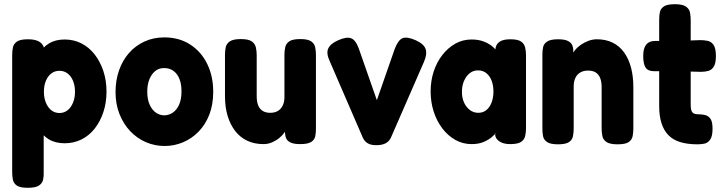

<svg xmlns="http://www.w3.org/2000/svg" viewBox="-20 -678 3444 914"><path d="M288 4Q243 4 212 -15Q181 -34 162.5 -67.5Q144 -101 135.5 -146Q127 -191 127 -243Q128 -296 137 -341Q146 -386 164.5 -419.5Q183 -453 213.5 -471.5Q244 -490 288 -490Q331 -490 367.5 -471.5Q404 -453 430.5 -419Q457 -385 472 -340Q487 -295 487 -242Q487 -189 472 -144Q457 -99 430.5 -65.5Q404 -32 367.5 -14Q331 4 288 4ZM112 216Q76 216 60.5 205.5Q45 195 41.5 178Q38 161 38 141V-416Q38 -436 41.5 -452.5Q45 -469 60.5 -480Q76 -491 113 -491Q143 -491 161.5 -482.5Q180 -474 188 -455V141Q189 161 185 178Q181 195 165 205.5Q149 216 112 216ZM263 -140Q285 -140 301.5 -153Q318 -166 327.5 -189Q337 -212 337 -241Q337 -271 327.5 -293.5Q318 -316 301.5 -328.5Q285 -341 263 -341Q241 -341 224.5 -328.5Q208 -316 198.5 -293.5Q189 -271 189 -241Q189 -212 198.5 -189Q208 -166 224.5 -153Q241 -140 263 -140Z M764 17Q717 17 675 -1Q633 -19 600.5 -53Q568 -87 549 -134.5Q530 -182 530 -240Q530 -295 546.5 -342.5Q563 -390 593.5 -425Q624 -460 667 -480Q710 -500 762 -500Q833 -500 885.5 -466Q938 -432 966.5 -373.5Q995 -315 995 -241Q995 -180 976.5 -132.5Q958 -85 925.5 -51.5Q893 -18 851 -0.5Q809 17 764 17ZM762 -129Q783 -129 802 -141.5Q821 -154 832.5 -179.5Q844 -205 844 -243Q844 -277 834.5 -301.5Q825 -326 806.5 -340Q788 -354 761 -354Q736 -354 718.5 -339.5Q701 -325 691 -300Q681 -275 681 -242Q681 -205 692.5 -179.5Q704 -154 722.5 -141.5Q741 -129 762 -129Z M1234 8Q1191 8 1157 -8Q1123 -24 1099.5 -54.5Q1076 -85 1063.5 -126.5Q1051 -168 1051 -220V-416Q1051 -436 1054.5 -453Q1058 -470 1074 -481Q1090 -492 1126 -492Q1163 -492 1178.5 -481Q1194 -470 1198 -452.5Q1202 -435 1202 -415V-220Q1202 -194 1209 -176.5Q1216 -159 1230.5 -150Q1245 -141 1266 -141Q1288 -141 1303 -150Q1318 -159 1326 -176Q1334 -193 1334 -215V-417Q1334 -437 1338 -454Q1342 -471 1357.5 -481.5Q1373 -492 1410 -492Q1446 -492 1461.5 -481Q1477 -470 1480.5 -452.5Q1484 -435 1484 -416V-64Q1484 -45 1480.5 -28.5Q1477 -12 1461 -2Q1445 8 1409 8Q1380 8 1364.5 1Q1349 -6 1343.5 -17Q1338 -28 1337.5 -38Q1337 -48 1336 -54L1343 -67Q1342 -59 1333.5 -46.5Q1325 -34 1310 -21.5Q1295 -9 1275.5 -0.5Q1256 8 1234 8Z M1774 13Q1750 14 1733 5.5Q1716 -3 1707 -23L1550 -386Q1532 -424 1542.5 -447Q1553 -470 1589 -486Q1629 -504 1651 -496Q1673 -488 1688 -447L1774 -201L1859 -445Q1875 -487 1896 -496Q1917 -505 1960 -486Q1999 -468 2006.5 -443.5Q2014 -419 1998 -383L1841 -23Q1832 -4 1815 4.5Q1798 13 1774 13Z M2408 8Q2376 8 2356.5 -5.5Q2337 -19 2337 -39L2344 -50Q2338 -40 2322.5 -26.5Q2307 -13 2283 -2.5Q2259 8 2225 8Q2183 8 2147.5 -12Q2112 -32 2085.5 -67Q2059 -102 2044.5 -147Q2030 -192 2030 -243Q2030 -293 2044.5 -337.5Q2059 -382 2086 -416.5Q2113 -451 2148 -470.5Q2183 -490 2225 -490Q2256 -490 2279.5 -481.5Q2303 -473 2319.5 -460.5Q2336 -448 2343 -435L2338 -443Q2340 -466 2357 -478.5Q2374 -491 2409 -491Q2446 -491 2461 -480Q2476 -469 2480 -451.5Q2484 -434 2484 -414V-68Q2484 -48 2480 -30.5Q2476 -13 2460.5 -2.5Q2445 8 2408 8ZM2257 -141Q2280 -141 2296 -154.5Q2312 -168 2320.5 -191Q2329 -214 2329 -242Q2329 -271 2320.5 -293.5Q2312 -316 2295.5 -329.5Q2279 -343 2255 -343Q2233 -343 2216 -329.5Q2199 -316 2189 -293Q2179 -270 2179 -241Q2179 -212 2189 -190Q2199 -168 2216.5 -154.5Q2234 -141 2257 -141Z M2636 9Q2600 9 2584 -2Q2568 -13 2565 -30.5Q2562 -48 2562 -67V-419Q2562 -438 2565.5 -454Q2569 -470 2585 -480.5Q2601 -491 2637 -491Q2669 -491 2684.5 -482.5Q2700 -474 2704.5 -462Q2709 -450 2709 -439.5Q2709 -429 2710 -425L2703 -407Q2705 -423 2716 -437.5Q2727 -452 2744 -464Q2761 -476 2781 -483.5Q2801 -491 2821 -491Q2864 -491 2896.5 -475Q2929 -459 2951 -428.5Q2973 -398 2984 -356Q2995 -314 2995 -263V-66Q2995 -47 2991.5 -29.5Q2988 -12 2972.5 -1.5Q2957 9 2920 9Q2883 9 2867 -2Q2851 -13 2847.5 -30.5Q2844 -48 2844 -67V-263Q2844 -289 2837 -306.5Q2830 -324 2816 -333Q2802 -342 2779 -342Q2758 -342 2742.5 -333Q2727 -324 2719 -307Q2711 -290 2711 -267V-66Q2711 -47 2707.5 -29.5Q2704 -12 2688.5 -1.5Q2673 9 2636 9Z M3300 9Q3253 9 3218.5 -1.5Q3184 -12 3162 -34.5Q3140 -57 3129 -91.5Q3118 -126 3118 -172V-585Q3118 -605 3121.5 -621Q3125 -637 3140.5 -647.5Q3156 -658 3193 -658Q3229 -658 3245 -647Q3261 -636 3264.5 -619Q3268 -602 3268 -582V-182Q3268 -168 3269.5 -159Q3271 -150 3275 -144.5Q3279 -139 3286 -136.5Q3293 -134 3304 -134Q3323 -134 3338 -130Q3353 -126 3362.5 -112Q3372 -98 3372 -65Q3372 -29 3360.5 -13Q3349 3 3332.5 6Q3316 9 3300 9ZM3098 -483H3202L3313 -487Q3332 -487 3349 -483.5Q3366 -480 3377 -464Q3388 -448 3388 -411Q3388 -377 3378 -361Q3368 -345 3352 -340.5Q3336 -336 3316 -336L3206 -339H3094Q3065 -339 3053.5 -356Q3042 -373 3042 -412Q3042 -448 3056 -465.5Q3070 -483 3098 -483Z"/></svg>

Font: Fredoka SemiCondensed SemiBold
Style: Regular
Weight: 600
Width: 4
Designer: Ben Nathan
Foundry: Milena B. Brandão, Ben Nathan
Version: Version 2.001